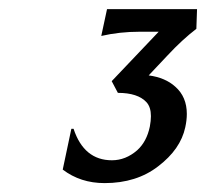

<svg xmlns="http://www.w3.org/2000/svg" viewBox="-20 -815 454 423"><path d="M215.8 -794.9H414.1L412.6 -751.5Q381.8 -728 349.1 -692.9L307.6 -648.9Q344.2 -644 366.2 -624Q391.6 -601.6 391.6 -564Q391.6 -550.3 388.2 -534.7Q377.9 -486.3 328.6 -448.7Q280.8 -411.6 210.4 -411.6Q157.2 -411.6 118.2 -441.4L137.2 -531.2H142.1Q165 -461.9 226.6 -461.9Q256.8 -461.9 282.2 -483.9Q303.2 -502.9 310.1 -536.1Q312.5 -548.8 312.5 -559.1Q312.5 -579.1 302.7 -589.8Q283.7 -610.4 239.7 -610.4L226.1 -636.2L329.6 -745.1H288.1Q243.2 -745.1 203.1 -735.8Z"/></svg>

Font: Classica
Style: Book Oblique
Weight: 400
Italic angle: -12°
Designer: Wojciech Kalinowski "wmk69" (wmk69@o2.pl)
Foundry: Wojciech Kalinowski "wmk69" (wmk69@o2.pl)
Version: Version 2.1.1; 2021-05-14